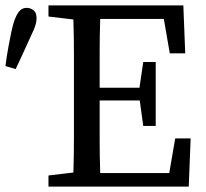

<svg xmlns="http://www.w3.org/2000/svg" viewBox="-29 -689 759 709"><path d="M244 -310V-359Q244 -424 244 -488Q244 -552 242 -617L150 -628V-669H648L655 -492H598L576 -619H341Q339 -555 339 -491Q339 -427 339 -365H486L500 -460H546V-224H500L487 -318H339Q339 -243 339 -178Q339 -113 341 -50H596L618 -178H675L668 0H150V-41L242 -52Q244 -115 244 -179.5Q244 -244 244 -310ZM-9 -445Q-4 -483 2.5 -518Q9 -553 13 -572Q19 -600 25.5 -617Q32 -634 39 -643.5Q46 -653 53.5 -656.5Q61 -660 69 -660Q83 -660 94.5 -651.5Q106 -643 106 -622Q106 -611 103 -600Q100 -589 96 -580Q77 -538 61 -503Q45 -468 29 -434Z"/></svg>

Font: Source Serif Pro
Style: Regular
Weight: 400
Designer: Frank Grießhammer
Foundry: Adobe Systems Incorporated
Version: Version 2.000;PS 1.000;hotconv 16.6.51;makeotf.lib2.5.65220